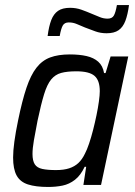

<svg xmlns="http://www.w3.org/2000/svg" viewBox="-20 -734 537 762"><path d="M171 8Q122 8 91 -2Q60 -12 46 -37.5Q32 -63 32 -109Q32 -135 37 -172Q42 -209 52 -257Q68 -335 85 -385.5Q102 -436 124.5 -465Q147 -494 179 -506Q211 -518 257 -518Q295 -518 323.5 -511.5Q352 -505 370 -489Q388 -473 393 -444H399L419 -510H489L381 0H311L322 -72H316Q300 -38 277.5 -20.5Q255 -3 228.5 2.5Q202 8 171 8ZM202 -59Q233 -59 254.5 -66Q276 -73 291 -87Q306 -101 317 -124Q325 -139 333.5 -164Q342 -189 349.5 -218.5Q357 -248 363 -277Q369 -306 372.5 -331.5Q376 -357 376 -372Q376 -415 355 -433Q334 -451 283 -451Q246 -451 222.5 -444.5Q199 -438 183 -418.5Q167 -399 155 -360Q143 -321 129 -255Q120 -209 114.5 -177Q109 -145 109 -123Q109 -96 118 -82Q127 -68 148 -63.5Q169 -59 202 -59ZM169 -591Q174 -630 183.5 -654.5Q193 -679 210.5 -691Q228 -703 258 -703Q282 -703 303 -695.5Q324 -688 345 -679Q362 -672 376.5 -666Q391 -660 407 -660Q425 -660 432 -672.5Q439 -685 444 -714H492Q487 -676 477.5 -651Q468 -626 450.5 -614Q433 -602 403 -602Q379 -602 358.5 -609.5Q338 -617 317 -625Q300 -632 285 -638.5Q270 -645 253 -645Q236 -645 229 -632.5Q222 -620 217 -591Z"/></svg>

Font: Saira SemiCondensed
Style: Italic
Weight: 400
Width: 4
Italic angle: -12°
Designer: Hector Gatti with collaboration of the Omnibus-Type team
Foundry: Omnibus-Type
Version: Version 1.101